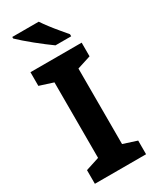

<svg xmlns="http://www.w3.org/2000/svg" viewBox="-234 -999 869 1064"><g transform="rotate(-30 200.5 -467.0)"><path d="M363.9 0H36.3V-87.4L123.4 -115.5V-598.7L36.3 -626.6V-714H363.9V-626.6L276.8 -598.7V-115.5L363.9 -87.4ZM215.8 -933.6Q230.4 -911.6 251.2 -884.4Q272 -857.2 293.8 -831.5Q315.7 -805.8 331.3 -786.8V-773.6H230.8Q212 -787 186.4 -806.5Q160.8 -826 134.2 -847.5Q107.6 -869 84.4 -889.3Q61.2 -909.6 46.7 -923.6V-933.6Z"/></g></svg>

Font: Noto Sans Khmer UI
Style: Regular
Weight: 400
Designer: Danh Hong and the Monotype Design Team
Foundry: Monotype Imaging Inc.
Version: Version 2.002